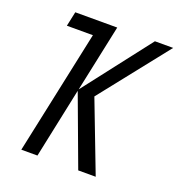

<svg xmlns="http://www.w3.org/2000/svg" viewBox="-130 -821 863 929"><g transform="rotate(20 302.0 -357.0)"><path d="M82 0H165L241 -361L375 0H465L326 -363L604 -714H510L243 -369L316 -714H100L84 -639H218Z"/></g></svg>

Font: Noto Sans Condensed
Style: Italic
Weight: 400
Width: 3
Italic angle: -12°
Designer: Monotype Design Team
Foundry: Monotype Imaging Inc.
Version: Version 2.013